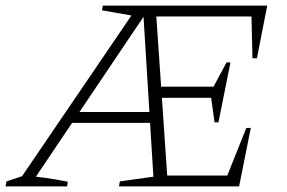

<svg xmlns="http://www.w3.org/2000/svg" viewBox="-37 -669 1030 689"><path d="M24 -10 452 -639H522L565 -10H515L477 -625H489L75 -10ZM-17 0 -14 -18 49 -39Q89 -36 127.5 -30.5Q166 -25 206 -17L204 0ZM204 -228 212 -267H517V-228ZM521 -318V-358H759L752 -318ZM733 -230 718 -337 776 -445H790L747 -230ZM847 -210H863L821 0H390L393 -18L542 -39H801L771 -20ZM922 -649 885 -460H869L865 -630L889 -610H454L329 -632L332 -649Z"/></svg>

Font: Piazzolla Thin Thin
Style: Italic
Weight: 250
Italic angle: -11.3°
Version: Version 2.005